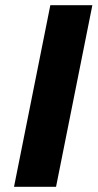

<svg xmlns="http://www.w3.org/2000/svg" viewBox="-20 -720 377 740"><path d="M34 0 174 -700H336L196 0Z"/></svg>

Font: MOST Montserrat
Style: Bold Italic
Weight: 700
Italic angle: -11.3°
Designer: Julieta Ulanovsky
Foundry: Julieta Ulanovsky
Version: Version 8.000;March 11, 2024;FontCreator 15.0.0.2926 64-bit